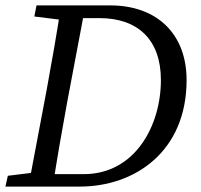

<svg xmlns="http://www.w3.org/2000/svg" viewBox="-23 -690 744 710"><path d="M-3 0H124L134 -55H128L6 -40L-3 0ZM82 0H172C188 -103 206 -207 225 -310L293 -670H203C187 -567 169 -463 150 -360L82 0ZM104 -629 225 -614H240L251 -670H112L104 -629ZM124 0H272C475 0 667 -129 667 -394C667 -565 557 -670 385 -670H251L242 -623H345C487 -623 572 -543 572 -394C572 -226 477 -46 286 -46H133L124 0Z"/></svg>

Font: Source Serif 4 Variable
Style: Italic
Weight: 400
Italic angle: -12°
Designer: Frank Grießhammer
Foundry: Adobe Systems Incorporated
Version: Version 4.004;hotconv 1.0.116;makeotfexe 2.5.65601